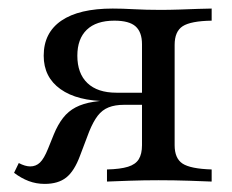

<svg xmlns="http://www.w3.org/2000/svg" viewBox="-20 -435 556 460"><path d="M236.3 0V-29Q268.5 -29.8 286.7 -35.5Q304.8 -41.1 312.5 -53.6Q320.2 -66.1 320.2 -87.1V-329Q320.2 -358.1 304.8 -371.8Q289.5 -385.5 254 -385.5Q210.5 -385.5 187.9 -363.7Q165.3 -341.9 165.3 -301.6Q165.3 -258.9 189.5 -235.9Q213.7 -212.9 258.9 -212.9H352.4V-192.7H237.9Q165.3 -192.7 125 -221.4Q84.7 -250 84.7 -301.6Q84.7 -356.5 127 -385.5Q169.4 -414.5 250 -414.5Q272.6 -414.5 301.2 -412.9Q329.8 -411.3 364.5 -411.3Q385.5 -411.3 409.3 -412.1Q433.1 -412.9 454 -413.7Q475 -414.5 487.1 -414.5V-385.5Q437.1 -384.7 417.7 -372.2Q398.4 -359.7 398.4 -327.4V-87.1Q398.4 -55.6 417.3 -43.1Q436.3 -30.6 487.1 -29V0Q469.4 -0.8 433.1 -2Q396.8 -3.2 359.7 -3.2Q325 -3.2 289.5 -2Q254 -0.8 236.3 0ZM87.1 5.6Q66.9 5.6 48.8 -1.2Q30.6 -8.1 13.7 -21L25 -44.4Q40.3 -36.3 52.4 -36.3Q66.1 -36.3 75.8 -45.6Q85.5 -54.8 95.2 -79L108.9 -112.9Q118.5 -136.3 131 -152.4Q143.5 -168.5 161.3 -177.8Q179 -187.1 204.4 -191.1Q229.8 -195.2 264.5 -195.2H341.9V-183.9H277.4Q255.6 -183.9 240.3 -177.8Q225 -171.8 214.1 -157.7Q203.2 -143.5 193.5 -119.4L171.8 -62.1Q158.1 -25 138.7 -9.7Q119.4 5.6 87.1 5.6Z"/></svg>

Font: Playfair
Style: Regular
Weight: 400
Designer: Claus Eggers Sørensen
Foundry: Claus Eggers Sørensen
Version: Version 2.001;gftools[0.9.30]